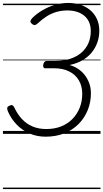

<svg xmlns="http://www.w3.org/2000/svg" viewBox="-20 -910 703 1305"><path d="M290 19Q232 19 182.5 -2Q133 -23 95 -61.5Q57 -100 34 -152Q28 -167 29 -176Q30 -185 43 -191Q57 -198 64 -195Q71 -192 77 -180Q99 -133 129.5 -100.5Q160 -68 201 -50.5Q242 -33 295 -33Q351 -33 396 -51Q441 -69 473 -102Q505 -135 522 -178.5Q539 -222 539 -272Q539 -324 516.5 -363Q494 -402 451 -424Q408 -446 348 -446H286Q279 -446 275.5 -452.5Q272 -459 274 -471Q277 -485 283.5 -490.5Q290 -496 297 -496H359Q412 -496 456 -510Q500 -524 531.5 -550.5Q563 -577 580 -614.5Q597 -652 597 -699Q597 -734 585 -760.5Q573 -787 551 -804.5Q529 -822 500.5 -830.5Q472 -839 438 -839Q399 -839 364 -829Q329 -819 297.5 -799Q266 -779 235 -750Q223 -739 214 -739.5Q205 -740 196 -749Q185 -759 187 -767.5Q189 -776 200 -788Q229 -817 268 -840Q307 -863 352 -876.5Q397 -890 444 -890Q487 -890 525 -878Q563 -866 592 -842Q621 -818 638 -782.5Q655 -747 655 -701Q655 -660 642 -622.5Q629 -585 604 -554Q579 -523 541.5 -501Q504 -479 453 -468Q499 -455 531 -426.5Q563 -398 580.5 -359.5Q598 -321 598 -277Q598 -215 576 -161Q554 -107 513.5 -66.5Q473 -26 416.5 -3.5Q360 19 290 19ZM0 365H663V375H0ZM0 -20H663V0H0ZM0 -505H663V-500H0ZM0 -885H663V-875H0Z"/></svg>

Font: Playwrite AT Guides
Style: Italic
Weight: 400
Italic angle: -13.0072°
Designer: Veronika Burian, José Scaglione
Foundry: TypeTogether
Version: Version 1.002